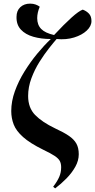

<svg xmlns="http://www.w3.org/2000/svg" viewBox="-20 -808 524 1058"><path d="M284 230 273 221Q296 191 306.5 166.5Q317 142 317 114Q317 93 309.5 79Q302 65 281 51Q260 37 218 17Q145 -19 107 -53Q69 -87 55.5 -122Q42 -157 42 -196Q42 -250 62 -305.5Q82 -361 114.5 -413.5Q147 -466 185 -512Q223 -558 260 -593Q207 -593 163.5 -605.5Q120 -618 95 -645Q70 -672 71 -715Q71 -749 92 -768.5Q113 -788 146 -788Q163 -788 176.5 -783Q190 -778 199 -771Q185 -738 185 -708Q185 -671 207 -648.5Q229 -626 278 -615Q334 -675 374 -711Q414 -747 436 -755Q457 -747 470.5 -732.5Q484 -718 484 -692Q484 -664 458 -639.5Q432 -615 388.5 -601.5Q345 -588 292 -593Q276 -575 250 -542Q224 -509 197.5 -467Q171 -425 153 -376.5Q135 -328 135 -279Q135 -214 173.5 -174.5Q212 -135 283 -101Q331 -79 359.5 -59.5Q388 -40 401 -16.5Q414 7 414 42Q414 77 395 111Q376 145 346 175.5Q316 206 284 230Z"/></svg>

Font: Literata 72pt SemiBold
Style: Italic
Weight: 600
Italic angle: -2°
Designer: Latin by Veronika Burian and Jose Scaglione. Greek by Irene Vlachou. Cyrillic by Vera Evstafieva
Foundry: TypeTogether
Version: Version 3.002